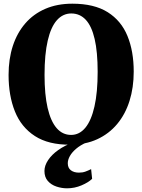

<svg xmlns="http://www.w3.org/2000/svg" viewBox="-20 -773 772 1041"><path d="M361 11.5Q243 12.5 169 -35.5Q95 -83.5 60.8 -169Q26.5 -254.5 26.5 -367Q26.5 -453 49.5 -523.8Q72.5 -594.5 117 -646Q161.5 -697.5 225.8 -725.2Q290 -753 372.5 -753Q490.5 -753 563.8 -707Q637 -661 671 -578.2Q705 -495.5 705 -384.5Q705 -298 682.2 -225.8Q659.5 -153.5 615.2 -100.5Q571 -47.5 507 -18Q443 11.5 361 11.5ZM365.5 -41.5Q410.5 -41.5 442.8 -80.5Q475 -119.5 492.2 -195.8Q509.5 -272 509.5 -383.5Q509.5 -491.5 493.2 -561.5Q477 -631.5 445 -665.8Q413 -700 366.5 -700Q321 -700 288.5 -663.5Q256 -627 238.8 -553Q221.5 -479 221.5 -367Q221.5 -260 238.2 -187.8Q255 -115.5 287 -78.5Q319 -41.5 365.5 -41.5ZM343.5 248Q314.5 248 286 238.5Q257.5 229 239.2 208.2Q221 187.5 221 154Q221 125 240.8 95.2Q260.5 65.5 295.8 40.5Q331 15.5 377 -1L405.5 -5L450 -1Q415.5 14 392.8 33.5Q370 53 358.8 73.2Q347.5 93.5 347.5 112Q347.5 137.5 364.2 150.2Q381 163 408 163Q428 163 443.5 157.2Q459 151.5 474 144L479.5 196.5Q459.5 216 422 232Q384.5 248 343.5 248Z"/></svg>

Font: Merriweather 60pt Black
Style: Regular
Weight: 900
Version: Version 2.100